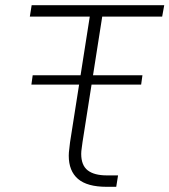

<svg xmlns="http://www.w3.org/2000/svg" viewBox="-20 -720 653 740"><path d="M326 -394 332 -430H529L524 -394ZM101 -394 106 -430H298L293 -394ZM391 0Q316 0 280.5 -30.5Q245 -61 245 -120Q245 -132 247 -146Q249 -160 250 -172L326 -656H95L102 -700H613L605 -656H374L298 -172Q297 -162 295 -149.5Q293 -137 293 -127Q293 -83 318 -63.5Q343 -44 392 -44H435L428 0Z"/></svg>

Font: MuseoModerno Thin ExtraLight
Style: Italic
Weight: 250
Italic angle: -9°
Version: Version 1.003